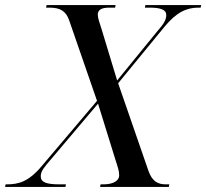

<svg xmlns="http://www.w3.org/2000/svg" viewBox="-69 -734 810 754"><path d="M-49 0H188L190 -10H166C113 -10 91 -18 91 -42C91 -63 107 -80 130 -107L316 -327L382 -114C394 -76 399 -64 399 -45C399 -25 377 -10 337 -10H326L324 0H594L596 -10H583C551 -10 529 -21 514 -63L395 -407L577 -629C624 -686 664 -704 710 -704H719L721 -714H502L500 -704H519C561 -704 584 -696 584 -675C584 -654 571 -637 551 -614L391 -418L331 -616C322 -645 315 -663 315 -676C315 -694 327 -704 360 -704H383L385 -714H114L112 -704H125C166 -704 190 -692 203 -653L312 -338L95 -82C43 -20 4 -10 -43 -10H-47Z"/></svg>

Font: Noto Serif Display
Style: Italic
Weight: 400
Italic angle: -12°
Designer: Monotype Design Team
Foundry: Monotype Imaging Inc.
Version: Version 2.009